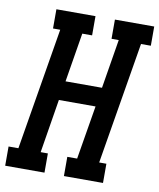

<svg xmlns="http://www.w3.org/2000/svg" viewBox="-105 -801 719 866"><g transform="rotate(10 254.5 -367.5)"><path d="M-22 0V-88H23L116 -647H83V-735H262V-647H217L180 -422H347L384 -647H351V-735H531V-647H486L393 -88H426V0H247V-88H292L333 -334H165L125 -88H158V0Z"/></g></svg>

Font: Iosevka Curly Slab SmBdObl
Style: Regular
Weight: 600
Italic angle: -9°
Monospace: yes
Designer: Belleve Invis
Foundry: Belleve Invis
Version: Version 11.0.0; ttfautohint (v1.8.3)